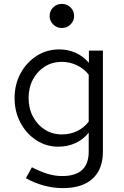

<svg xmlns="http://www.w3.org/2000/svg" viewBox="-20 -748 640 987"><path d="M303 219Q254 219 204.5 205.5Q155 192 113 168L144 112Q189 135 226 146Q263 157 300 157Q436 157 436 32V-66Q408 -31 368 -12.5Q328 6 280 6Q217 6 166 -27.5Q115 -61 85 -117.5Q55 -174 55 -244Q55 -314 85.5 -370.5Q116 -427 168 -460.5Q220 -494 284 -494Q330 -494 369 -476.5Q408 -459 437 -425V-488H509V31Q509 122 456 170.5Q403 219 303 219ZM298 -57Q341 -57 377 -74.5Q413 -92 436 -123V-364Q412 -395 375.5 -412.5Q339 -430 298 -430Q249 -430 210.5 -406Q172 -382 149.5 -340Q127 -298 127 -244Q127 -191 149.5 -148.5Q172 -106 210.5 -81.5Q249 -57 298 -57ZM298.1 -604Q272 -604 253.5 -622.3Q235 -640.6 235 -665.7Q235 -692 253.4 -710Q271.8 -728 297.9 -728Q324 -728 342.5 -710.2Q361 -692.4 361 -666Q361 -640.7 342.6 -622.4Q324.2 -604 298.1 -604Z"/></svg>

Font: Red Hat Mono
Style: Regular
Weight: 300
Monospace: yes
Designer: Pentagram, MCKL
Foundry: Pentagram, MCKL
Version: Version 1.023